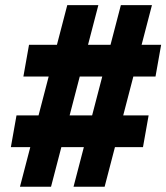

<svg xmlns="http://www.w3.org/2000/svg" viewBox="-20 -713 635 733"><path d="M260.7 0 441.4 -693.4H560.1L379.4 0ZM21.5 -151.4 43 -272.5H547.4L525.9 -151.4ZM56.2 0 236.8 -693.4H355.5L174.8 0ZM69.3 -420.9 90.8 -542H595.2L573.7 -420.9Z"/></svg>

Font: Cascadia Code PL
Style: Italic
Weight: 400
Italic angle: -10°
Monospace: yes
Designer: Aaron Bell
Foundry: Saja Typeworks
Version: Version 2404.023